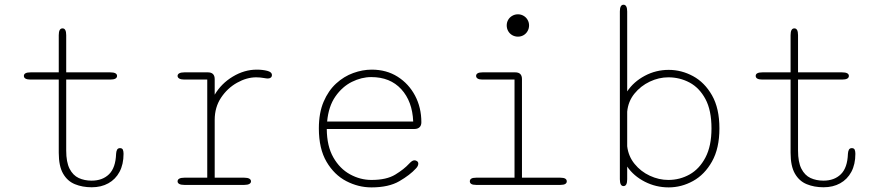

<svg xmlns="http://www.w3.org/2000/svg" viewBox="-20 -782 3754 812"><path d="M109.5 -445.5Q81 -445.5 81 -461Q81 -476 109.5 -476H228.5V-633.5Q228.5 -662 244.5 -662Q260 -662 260 -633.5V-476H446Q475 -476 475 -461Q475 -445.5 446 -445.5H260V-145.5Q260 -96.5 274.2 -68.5Q288.5 -40.5 312.8 -29.2Q337 -18 367.5 -18Q413.5 -18 441.2 -45.2Q469 -72.5 471 -131.5Q471.5 -141.5 475 -148.5Q478.5 -155.5 487.5 -155.5Q497 -155.5 499.8 -148.5Q502.5 -141.5 502.5 -131.5Q502.5 -87 485.5 -55.2Q468.5 -23.5 438.2 -6.8Q408 10 368 10Q328.5 10 296.8 -3Q265 -16 246.8 -47.8Q228.5 -79.5 228.5 -136V-445.5Z M888 -30.5H1013Q1027 -30.5 1034.2 -26.5Q1041.5 -22.5 1041.5 -15Q1041.5 -8 1034.2 -4Q1027 0 1013 0H759.5Q745.5 0 738.2 -4Q731 -8 731 -15Q731 -22.5 738.2 -26.5Q745.5 -30.5 759.5 -30.5H856.5V-445.5H759.5Q745.5 -445.5 738.2 -449.8Q731 -454 731 -461Q731 -468 738.2 -472Q745.5 -476 759.5 -476H859.5Q873.5 -476 880.8 -468.8Q888 -461.5 888 -447.5V-381.5Q916 -429 964.8 -458.2Q1013.5 -487.5 1066 -487.5Q1090 -487.5 1110 -482.5Q1130 -477.5 1130 -464.5Q1130 -457.5 1125.2 -453.8Q1120.5 -450 1112.5 -450Q1110 -450 1106 -450.5Q1102 -451 1096.5 -452Q1089 -453.5 1080.2 -454.2Q1071.5 -455 1063.5 -455Q1023.5 -455 982.8 -432.2Q942 -409.5 915 -369Q888 -328.5 888 -275Z M1551 10.5Q1495.5 10.5 1444.5 -16Q1393.5 -42.5 1361 -97.8Q1328.5 -153 1328.5 -239Q1328.5 -304.5 1348.5 -351.5Q1368.5 -398.5 1401.5 -428.8Q1434.5 -459 1474 -473.2Q1513.5 -487.5 1552 -487.5Q1614.5 -487.5 1661.8 -457.5Q1709 -427.5 1735.5 -377.2Q1762 -327 1762 -265Q1762 -251 1754.2 -243.8Q1746.5 -236.5 1733 -236.5H1362Q1362.5 -164 1389.8 -116.2Q1417 -68.5 1460.2 -44.8Q1503.5 -21 1551 -21Q1615 -21 1652 -43.8Q1689 -66.5 1710 -89.5Q1716.5 -96.5 1721.8 -100.2Q1727 -104 1733 -104Q1739 -104 1744 -100.2Q1749 -96.5 1749 -90Q1749 -85 1746.5 -79.8Q1744 -74.5 1738.5 -69Q1714 -42 1669 -15.8Q1624 10.5 1551 10.5ZM1363.5 -268H1727.5Q1724 -353.5 1677 -404.8Q1630 -456 1550 -456Q1509 -456 1468.2 -435.8Q1427.5 -415.5 1398.5 -374Q1369.5 -332.5 1363.5 -268Z M1993.5 -30.5H2156V-445.5H2020.5Q2006.5 -445.5 2000 -449.8Q1993.5 -454 1993.5 -461Q1993.5 -468 2000 -472Q2006.5 -476 2020.5 -476H2159Q2187.5 -476 2187.5 -447.5V-30.5H2350Q2364 -30.5 2370.5 -26.5Q2377 -22.5 2377 -15Q2377 -8 2370.5 -4Q2364 0 2350 0H1993.5Q1979.5 0 1973.2 -4Q1967 -8 1967 -15Q1967 -22.5 1973.2 -26.5Q1979.5 -30.5 1993.5 -30.5ZM2123 -674.5Q2123 -687.5 2129.2 -698.2Q2135.5 -709 2146.5 -715.2Q2157.5 -721.5 2170.5 -721.5Q2183.5 -721.5 2194.2 -715.2Q2205 -709 2211.2 -698.2Q2217.5 -687.5 2217.5 -674.5Q2217.5 -661.5 2211.2 -650.5Q2205 -639.5 2194.2 -633.2Q2183.5 -627 2170.5 -627Q2157.5 -627 2146.5 -633.2Q2135.5 -639.5 2129.2 -650.5Q2123 -661.5 2123 -674.5Z M2617 5Q2601.5 5 2601.5 -24V-733.5Q2601.5 -762 2617 -762Q2624.5 -762 2628.5 -754.8Q2632.5 -747.5 2632.5 -733.5V-395.5Q2660 -436.5 2707 -461.5Q2754 -486.5 2808 -486.5Q2862 -486.5 2911 -460Q2960 -433.5 2991.2 -378.8Q3022.5 -324 3022.5 -239Q3022.5 -154.5 2991.2 -99Q2960 -43.5 2911 -16.5Q2862 10.5 2808 10.5Q2754 10.5 2707 -13.5Q2660 -37.5 2632.5 -77.5V-24Q2632.5 5 2617 5ZM2632.5 -163.5Q2637.5 -121 2663.8 -88.8Q2690 -56.5 2728.2 -38.8Q2766.5 -21 2806.5 -21Q2855 -21 2896.5 -44.2Q2938 -67.5 2963.5 -116Q2989 -164.5 2989 -239Q2989 -315.5 2963.5 -363Q2938 -410.5 2896.5 -432.8Q2855 -455 2806.5 -455Q2766.5 -455 2728 -436.8Q2689.5 -418.5 2663 -385.8Q2636.5 -353 2632.5 -309.5Z M3204.5 -445.5Q3176 -445.5 3176 -461Q3176 -476 3204.5 -476H3323.5V-633.5Q3323.5 -662 3339.5 -662Q3355 -662 3355 -633.5V-476H3541Q3570 -476 3570 -461Q3570 -445.5 3541 -445.5H3355V-145.5Q3355 -96.5 3369.2 -68.5Q3383.5 -40.5 3407.8 -29.2Q3432 -18 3462.5 -18Q3508.5 -18 3536.2 -45.2Q3564 -72.5 3566 -131.5Q3566.5 -141.5 3570 -148.5Q3573.5 -155.5 3582.5 -155.5Q3592 -155.5 3594.8 -148.5Q3597.5 -141.5 3597.5 -131.5Q3597.5 -87 3580.5 -55.2Q3563.5 -23.5 3533.2 -6.8Q3503 10 3463 10Q3423.5 10 3391.8 -3Q3360 -16 3341.8 -47.8Q3323.5 -79.5 3323.5 -136V-445.5Z"/></svg>

Font: Sono ExtraLight Monospace ExtraLight
Style: Regular
Weight: 250
Version: Version 2.112